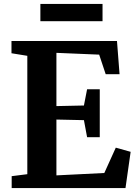

<svg xmlns="http://www.w3.org/2000/svg" viewBox="-20 -950 695 970"><path d="M118 -668 38 -681V-743H571L584 -575H514L481 -674L265 -683V-414L404 -417L420 -499H484V-257H420L404 -343L265 -346V-64L507 -76L565 -204L640 -183L614 0H39V-60L118 -70ZM498 -843H184V-930H498Z"/></svg>

Font: Koeln Type Serif
Style: Bold
Weight: 700
Designer: Eben Sorkin
Foundry: Eben Sorkin
Version: Version 2.002